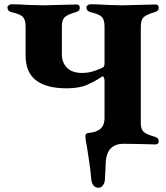

<svg xmlns="http://www.w3.org/2000/svg" viewBox="-20 -675 779 900"><path d="M407 157Q404 119 397 75.5Q390 32 389 23Q380 -27 380 -36Q380 -51 396 -52Q470 -58 470 -120V-296Q470 -306 466.5 -312.5Q463 -319 460 -317Q426 -294 388.5 -277.5Q351 -261 293 -261Q100 -261 100 -413V-551Q100 -583 87 -596Q74 -609 34 -618Q15 -623 15 -640Q15 -646 21 -650.5Q27 -655 33 -655Q70 -655 111 -652Q165 -650 183 -650Q202 -650 258 -652Q316 -654 338 -654Q354 -654 354 -639Q354 -630 349.5 -625.5Q345 -621 335 -618Q294 -606 282 -593Q270 -580 270 -550V-420Q270 -382 294 -357.5Q318 -333 365 -333Q393 -333 421 -342Q449 -351 464 -360Q470 -364 470 -380V-551Q470 -583 457 -596Q444 -609 404 -618Q385 -623 385 -640Q385 -646 391 -650.5Q397 -655 403 -655Q441 -655 481 -652Q535 -650 553 -650Q572 -650 628 -652Q686 -654 708 -654Q724 -654 724 -639Q724 -630 719.5 -625.5Q715 -621 705 -618Q664 -606 652 -593Q640 -580 640 -550V-98Q640 -70 653 -57.5Q666 -45 705 -34Q715 -31 719.5 -26.5Q724 -22 724 -13Q724 2 708 2Q685 2 631 0L559 -1Q518 -1 496.5 23.5Q475 48 475 102L474 127Q472 149 472 162Q472 180 463.5 192.5Q455 205 442 205Q410 205 407 157Z"/></svg>

Font: EB Garamond ExtraBold
Style: Regular
Weight: 800
Designer: Georg Duffner and Octavio Pardo
Foundry: Georg Duffner
Version: Version 1.000